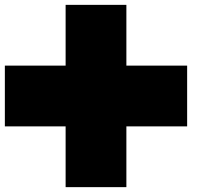

<svg xmlns="http://www.w3.org/2000/svg" viewBox="-20 -695 890 790"><path d="M750 -425H500V-675H250V-425H0V-175H250V75H500V-175H750Z"/></svg>

Font: Kubos
Style: Regular
Weight: 400
Version: Version 001.000